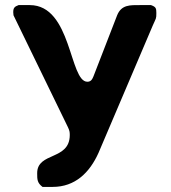

<svg xmlns="http://www.w3.org/2000/svg" viewBox="-20 -727 671 754"><path d="M126 -47C126 -22 126 -9 147 7H187C275 7 332 -49 367 -127C399 -202 548 -552 580 -627C593 -657 594 -652 594 -676C594 -695 592 -700 573 -707H530C491 -707 457 -709 440 -667C431 -643 356 -450 347 -427C342 -415 337 -406 323 -406C252 -406 262 -707 97 -707H53C37 -701 32 -696 32 -679C32 -676 33 -667 33 -667L247 -227C253 -214 254 -209 254 -197C254 -96 126 -131 126 -47Z"/></svg>

Font: Asimov Print
Style: C
Weight: 500
Designer: Google
Version: Version 2.000980: 2014